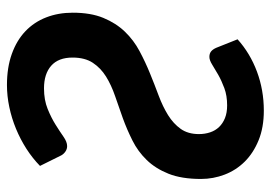

<svg xmlns="http://www.w3.org/2000/svg" viewBox="-133 -637 778 552"><g transform="rotate(90 256.0 -361.0)"><path d="M93 -655Q133 -691 186 -710.8Q239 -730.5 298 -730.5Q346.5 -730.5 383.2 -715.5Q420 -700.5 444.8 -675.5Q469.5 -650.5 482 -617.8Q494.5 -585 494.5 -550Q494.5 -494 479.5 -456.5Q464.5 -419 440 -393.8Q415.5 -368.5 384 -352.8Q352.5 -337 320 -325.2Q287.5 -313.5 256 -302.8Q224.5 -292 200 -276.8Q175.5 -261.5 160.5 -238.8Q145.5 -216 145.5 -180.5Q145.5 -140 169 -119.2Q192.5 -98.5 234 -98.5Q267.5 -98.5 293.2 -109Q319 -119.5 338.5 -131.8Q358 -144 373 -154.5Q388 -165 400 -165Q408.5 -165 415.5 -160.2Q422.5 -155.5 426.5 -148.5L457 -87Q435 -65.5 407.8 -48Q380.5 -30.5 350.2 -18Q320 -5.5 288 1.2Q256 8 224.5 8Q174 8 135 -6Q96 -20 69.8 -45Q43.5 -70 30 -104.8Q16.5 -139.5 16.5 -181Q16.5 -233 31.5 -269.2Q46.5 -305.5 71 -331Q95.5 -356.5 127 -373.2Q158.5 -390 191 -403.2Q223.5 -416.5 255 -428.2Q286.5 -440 311 -455.2Q335.5 -470.5 350.5 -491.5Q365.5 -512.5 365.5 -544Q365.5 -561 360.5 -576Q355.5 -591 345.2 -601.8Q335 -612.5 319.5 -618.8Q304 -625 283 -625Q255 -625 233.5 -617Q212 -609 195.2 -599.5Q178.5 -590 165.8 -582Q153 -574 143.5 -574Q134 -574 128 -578.8Q122 -583.5 117.5 -593.5Z"/></g></svg>

Font: Lato 2
Style: Bold Italic
Weight: 700
Italic angle: -7°
Designer: Lukasz Dziedzic with Adam Twardoch and Botio Nikoltchev
Foundry: tyPoland Lukasz Dziedzic
Version: Version 2.015; 2015-08-06; http://www.latofonts.com/